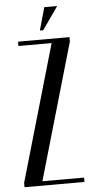

<svg xmlns="http://www.w3.org/2000/svg" viewBox="-58 -888 448 922"><g transform="rotate(-5 166.0 -426.5)"><path d="M52 -678V-699H300V-678L110 -21H311V0H22V-21L212 -678ZM161 -743 192 -853H254L177 -743Z"/></g></svg>

Font: Moniqa SemBd Narrow Heading
Style: Regular
Weight: 600
Width: 4
Designer: Rajesh Rajput
Foundry: Rajesh Rajput
Version: Version 1.000